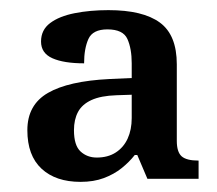

<svg xmlns="http://www.w3.org/2000/svg" viewBox="-20 -739 429 379"><path d="M139 -380Q90 -380 62 -406Q34 -432 34 -482Q34 -532 74.5 -555.5Q115 -579 196 -583L240 -585V-614Q240 -643 231.5 -662Q223 -681 192 -681Q163 -681 154.5 -662Q146 -643 146 -614Q106 -614 83.5 -624Q61 -634 61 -657Q61 -680 79 -693.5Q97 -707 127.5 -713Q158 -719 194 -719Q262 -719 295.5 -694.5Q329 -670 329 -612V-461Q329 -439 338.5 -430.5Q348 -422 372 -422V-386H271L251 -433H246Q235 -419 220 -407Q205 -395 185 -387.5Q165 -380 139 -380ZM171 -428Q193 -428 208.5 -438Q224 -448 232 -465.5Q240 -483 240 -506V-552L210 -551Q179 -550 160.5 -541.5Q142 -533 134 -518Q126 -503 126 -482Q126 -452 139 -440Q152 -428 171 -428Z"/></svg>

Font: ET Text
Style: Regular
Weight: 470
Designer: Monotype Design Team
Foundry: Monotype Imaging Inc.
Version: Version 2.009